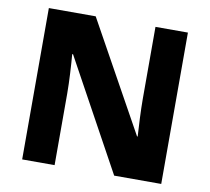

<svg xmlns="http://www.w3.org/2000/svg" viewBox="-79 -803 976 892"><g transform="rotate(10 409.0 -357.0)"><path d="M737 0V-714H584V-374C584 -322 588 -241 591 -198H588L302 -714H81V0H234V-338C234 -395 229 -476 225 -522H229L515 0Z"/></g></svg>

Font: Noto Sans Lao UI ExtBd
Style: Regular
Weight: 800
Designer: Monotype Design Team
Foundry: Monotype Imaging Inc.
Version: Version 2.000